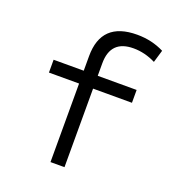

<svg xmlns="http://www.w3.org/2000/svg" viewBox="-132 -825 843 928"><g transform="rotate(20 290.0 -361.0)"><path d="M232 0V-404H77V-470H232V-545Q232 -722 416 -722Q492 -722 555 -690L536 -626Q480 -654 422 -654Q304 -654 304 -534V-470H504V-404H304V0Z"/></g></svg>

Font: Sometype Mono
Style: Regular
Weight: 400
Monospace: yes
Designer: Ryoichi Tsunekawa
Foundry: Dharma Type
Version: Version 1.000; ttfautohint (v1.8.3)